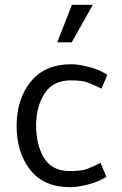

<svg xmlns="http://www.w3.org/2000/svg" viewBox="-20 -765 509 798"><path d="M279 -745H366L278 -589H218ZM275 -431Q201 -431 166 -377.5Q131 -324 130 -245Q130 -163 163 -108.5Q196 -54 271 -54Q320 -54 345 -64Q370 -74 398 -88L422 -30Q391 -10 347 1.5Q303 13 272 13Q162 13 105.5 -59Q49 -131 49 -244Q50 -355 108.5 -426.5Q167 -498 277 -498Q306 -498 350.5 -486.5Q395 -475 426 -454L402 -397Q374 -410 348.5 -420.5Q323 -431 275 -431Z"/></svg>

Font: Palanquin
Style: Regular
Weight: 400
Designer: Pria Ravichandran
Version: Version 1.0.4